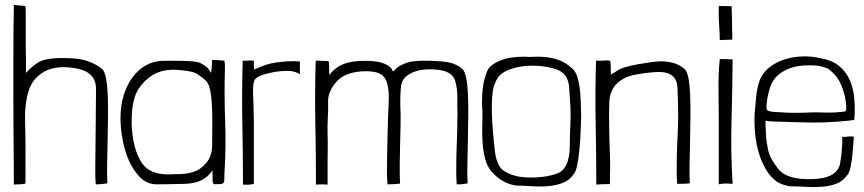

<svg xmlns="http://www.w3.org/2000/svg" viewBox="-20 -743 3493 776"><path d="M83 -716Q83 -719 75 -719.5Q67 -720 57.5 -721Q48 -722 36 -723Q35 -679 34.5 -619.5Q34 -560 34 -493Q34 -426 34 -355.5Q34 -285 34.5 -219Q35 -153 35.5 -95.5Q36 -38 36 3Q60 1 60 2Q60 3 83 -1V-5Q84 -171 81.5 -244.5Q79 -318 94.5 -372Q110 -426 159 -453.5Q208 -481 288.5 -466.5Q369 -452 368 -382Q367 -312 367 -257Q366 -141 365.5 -110Q365 -79 365 -50Q365 -21 367 2Q379 3 414 -2Q412 -36 413 -81Q414 -126 415 -174.5Q416 -223 416.5 -270.5Q417 -318 415.5 -358Q414 -398 408.5 -426.5Q403 -455 393 -464Q372 -482 336 -495.5Q300 -509 229 -508.5Q158 -508 130 -488Q102 -468 85 -448Q85 -466 85 -489Q85 -512 84.5 -527Q84 -542 84 -575.5Q84 -609 84 -638.5Q84 -668 84 -689.5Q84 -711 83 -716Z M837 -499Q837 -473 833 -448Q823 -466 813.5 -473.5Q804 -481 789 -488.5Q774 -496 717 -497Q660 -498 635 -497Q600 -496 569 -478.5Q538 -461 515.5 -430.5Q493 -400 480 -358Q467 -316 467 -266Q467 -226 475.5 -179Q484 -132 502 -92Q520 -52 547.5 -25Q575 2 614 2Q649 2 727.5 0Q806 -2 839 -55Q839 -45 839 -32.5Q839 -20 839.5 -10Q840 0 847 2Q846 1 874 1Q886 -1 886.5 -14Q887 -27 887 -40Q894 -147 890 -251.5Q886 -356 889 -464V-474Q889 -480 888.5 -486Q888 -492 887 -498Q855 -500 852.5 -500.5Q850 -501 843.5 -500.5Q837 -500 837 -499ZM691 -461Q756 -457 776 -444.5Q796 -432 811.5 -417.5Q827 -403 832.5 -361.5Q838 -320 838 -253Q838 -199 837.5 -156Q837 -113 814.5 -85.5Q792 -58 761.5 -48Q731 -38 684 -39Q589 -31 553 -85Q517 -139 512 -239Q512 -264 513.5 -290Q515 -316 522 -341Q533 -388 578 -426Q623 -464 691 -461Z M1006 -496Q1006 -498 997.5 -498.5Q989 -499 981 -498Q973 -497 961 -498Q957 -366 959.5 -243Q962 -120 962 3Q989 5 1006 0V-4Q1006 -41 1006 -125Q1006 -209 1006 -240.5Q1006 -272 1005 -303Q1004 -334 1003 -363Q1001 -410 1011 -422.5Q1021 -435 1048 -442.5Q1075 -450 1094.5 -453Q1114 -456 1139 -456.5Q1164 -457 1181 -449L1192 -443Q1192 -463 1192 -494Q1192 -495 1177.5 -495.5Q1163 -496 1142 -495Q1121 -494 1097 -490.5Q1073 -487 1054 -481Q1040 -476 1025.5 -470Q1011 -464 1007 -462Q1007 -469 1006.5 -472Q1006 -475 1006 -477.5Q1006 -480 1006 -484Q1006 -488 1006 -496Z M1309 -493Q1309 -496 1301 -496.5Q1293 -497 1280.5 -497Q1268 -497 1256 -498Q1252 -366 1254.5 -243Q1257 -120 1257 3Q1281 1 1304 3V-1Q1304 -51 1304 -80.5Q1304 -110 1304.5 -138.5Q1305 -167 1304 -200.5Q1303 -234 1305 -269Q1307 -296 1306 -333.5Q1305 -371 1338 -410.5Q1371 -450 1442 -454.5Q1513 -459 1533.5 -430Q1554 -401 1551 -334Q1548 -267 1546.5 -204Q1545 -141 1544.5 -110Q1544 -79 1544 -50Q1544 -21 1546 2Q1576 2 1597 -1Q1595 -31 1595.5 -72Q1596 -113 1597 -155.5Q1598 -198 1599 -241.5Q1600 -285 1598 -314Q1597 -361 1601 -395.5Q1605 -430 1644 -448.5Q1683 -467 1745 -461.5Q1807 -456 1819 -418Q1829 -388 1828.5 -344.5Q1828 -301 1829 -289Q1828 -204 1826.5 -172.5Q1825 -141 1824.5 -110Q1824 -79 1824 -50Q1824 -21 1826 2Q1846 3 1870 -2Q1868 -36 1869 -81Q1870 -126 1871 -174.5Q1872 -223 1872.5 -270.5Q1873 -318 1871.5 -358Q1870 -398 1864.5 -426.5Q1859 -455 1849 -464Q1828 -482 1802 -489Q1776 -496 1711 -497.5Q1646 -499 1617.5 -487Q1589 -475 1581 -466Q1573 -457 1568 -454Q1563 -466 1558 -471Q1537 -489 1502 -494Q1467 -499 1425 -496Q1383 -493 1355.5 -478Q1328 -463 1311 -440Q1310 -454 1310.5 -465Q1311 -476 1309 -493Z M1933 -397Q1930 -378 1929 -360.5Q1928 -343 1928 -325Q1931 -292 1929.5 -252Q1928 -212 1930 -172.5Q1932 -133 1942 -97Q1952 -61 1979 -37Q2014 -2 2065 7Q2093 7 2127 9.5Q2161 12 2193 9.5Q2225 7 2252.5 -3Q2280 -13 2297 -37Q2307 -47 2312.5 -74Q2318 -101 2321.5 -135Q2325 -169 2326.5 -206Q2328 -243 2329 -272Q2328 -305 2327 -336.5Q2326 -368 2322 -394.5Q2318 -421 2310 -441Q2302 -461 2288 -470Q2267 -490 2238 -500.5Q2209 -511 2177 -513Q2156 -515 2137.5 -513.5Q2119 -512 2099 -514Q2075 -514 2051.5 -511Q2028 -508 2007.5 -500.5Q1987 -493 1971.5 -482Q1956 -471 1949 -456Q1941 -434 1937.5 -421Q1934 -408 1933 -397ZM2098 -476Q2164 -482 2222.5 -465Q2281 -448 2281 -378Q2288 -298 2285.5 -246.5Q2283 -195 2283 -157Q2283 -59 2230 -41Q2195 -29 2154.5 -26.5Q2114 -24 2081.5 -28.5Q2049 -33 2018.5 -51Q1988 -69 1980 -133Q1969 -236 1968 -286Q1967 -336 1971 -369.5Q1975 -403 1994 -432Q2020 -465 2098 -476Z M2447 -495Q2447 -498 2439 -498.5Q2431 -499 2416 -498Q2401 -497 2389 -498Q2385 -366 2387.5 -243Q2390 -120 2390 3Q2414 1 2445 1V-3Q2446 -36 2446 -69Q2446 -102 2444.5 -135.5Q2443 -169 2442 -235.5Q2441 -302 2443 -337Q2445 -364 2458.5 -387Q2472 -410 2503.5 -427Q2535 -444 2625 -451.5Q2715 -459 2718 -389.5Q2721 -320 2721 -280Q2721 -240 2718.5 -191.5Q2716 -143 2715.5 -112Q2715 -81 2715 -52Q2715 -23 2717 0Q2756 0 2768 -2Q2766 -36 2767 -81Q2768 -126 2769 -174.5Q2770 -223 2770.5 -270.5Q2771 -318 2769.5 -358Q2768 -398 2762.5 -426.5Q2757 -455 2747 -464Q2726 -482 2700 -489Q2674 -496 2646.5 -495Q2619 -494 2557 -483Q2495 -472 2474 -457Q2469 -453 2461.5 -449Q2454 -445 2449 -442Q2448 -456 2448.5 -467Q2449 -478 2447 -495Z M2889 -504V-503Q2883 -444 2884 -381.5Q2885 -319 2885 -266.5Q2885 -214 2885 -161Q2885 -108 2885 2Q2892 0 2903 -1Q2914 -2 2941 0Q2933 -127 2936.5 -253Q2940 -379 2941 -500V-503Q2893 -505 2889 -504ZM2889 -581Q2904 -581 2940 -583Q2939 -607 2939 -625.5Q2939 -644 2938.5 -662.5Q2938 -681 2937.5 -696.5Q2937 -712 2937 -718L2885 -719Q2884 -673 2886.5 -641.5Q2889 -610 2889 -581Z M3433 -259Q3436 -301 3433 -342Q3430 -383 3415.5 -417Q3401 -451 3373 -475Q3345 -499 3299 -507Q3263 -516 3225 -515Q3187 -514 3153 -503.5Q3119 -493 3092 -472.5Q3065 -452 3052 -423Q3040 -390 3036.5 -355.5Q3033 -321 3030 -284Q3028 -243 3032 -202Q3036 -161 3047 -124.5Q3058 -88 3076 -57.5Q3094 -27 3121 -8Q3145 6 3173 10Q3201 10 3234.5 12Q3268 14 3300 12Q3332 10 3359 0Q3386 -10 3403 -34Q3410 -40 3414.5 -55.5Q3419 -71 3422 -92.5Q3425 -114 3427 -139Q3429 -164 3431 -190Q3420 -193 3407 -191Q3394 -189 3384 -190Q3386 -149 3376 -85.5Q3366 -22 3263 -19Q3160 -16 3125.5 -60Q3091 -104 3084.5 -136.5Q3078 -169 3076.5 -188Q3075 -207 3074 -237V-255Q3084 -253 3106 -252Q3128 -251 3201 -249Q3274 -247 3304 -248Q3334 -249 3360.5 -251Q3387 -253 3406.5 -255Q3426 -257 3433 -259ZM3400 -316Q3400 -304 3400 -298.5Q3400 -293 3389 -291.5Q3378 -290 3354.5 -288.5Q3331 -287 3276 -289Q3202 -286 3165.5 -287.5Q3129 -289 3104.5 -291Q3080 -293 3078.5 -302.5Q3077 -312 3080 -336Q3084 -365 3093.5 -392.5Q3103 -420 3123 -438Q3143 -456 3173 -467.5Q3203 -479 3251 -479Q3274 -479 3288 -477Q3302 -475 3324 -467Q3364 -440 3381 -397Q3398 -354 3400 -316Z"/></svg>

Font: Londrina Solid Thin
Style: Regular
Weight: 250
Designer: Marcelo Magalhaes
Foundry: Marcelo Magalhães
Version: Version 1.002